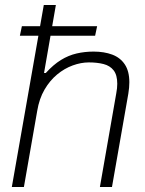

<svg xmlns="http://www.w3.org/2000/svg" viewBox="-20 -743 578 763"><path d="M27 0 154 -723H202L155 -453H162Q192 -486 222 -504.5Q252 -523 284.5 -530.5Q317 -538 352 -538Q394 -538 426 -526Q458 -514 476 -487Q494 -460 494 -416Q494 -406 493 -394.5Q492 -383 490 -371L425 0H377L442 -372Q444 -382 445 -392Q446 -402 446 -410Q446 -445 431.5 -463.5Q417 -482 391.5 -488.5Q366 -495 333 -495Q302 -495 269 -483Q236 -471 207 -447Q178 -423 157 -387Q136 -351 128 -303L75 0ZM59 -601 67 -639H366L358 -601Z"/></svg>

Font: Archivo SemiBold Thin
Style: Italic
Weight: 250
Italic angle: -10°
Version: Version 2.001